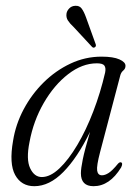

<svg xmlns="http://www.w3.org/2000/svg" viewBox="-20 -633 470 661"><path d="M324.5 -109Q312 -61.5 314.5 -45.5Q317 -29.5 331 -29.5Q341.5 -29.5 354 -37.5Q366.5 -45.5 385 -68Q391.5 -76 397 -74Q404 -71 397 -56.5Q357.5 8 302 8Q258.5 8 258.5 -36.5Q258.5 -52.5 265 -84.5Q271.5 -116.5 290 -179Q246.5 -90 198.2 -41Q150 8 98 8Q53.5 8 32.2 -30.5Q11 -69 25 -148.5Q34 -205 61.5 -256.8Q89 -308.5 130.2 -349.2Q171.5 -390 222.5 -414Q273.5 -438 329.5 -438Q370 -438 391.2 -428.5Q412.5 -419 412 -406Q412 -396.5 404.2 -390Q396.5 -383.5 394 -373ZM81.5 -143.5Q69.5 -84 83.8 -53.8Q98 -23.5 124 -23.5Q153 -23.5 184.5 -53.2Q216 -83 246.2 -134Q276.5 -185 301.2 -249.5Q326 -314 342 -383.5Q345 -399 339.5 -407Q334 -415 313.5 -415Q263 -415 214.8 -377.8Q166.5 -340.5 130.8 -278.8Q95 -217 81.5 -143.5ZM276 -573.5 309 -482Q312 -474.5 307.5 -471Q302 -466.5 297 -471.5L233 -540.5Q220.5 -552 213.8 -562.5Q207 -573 209 -586.5Q210.5 -596 218.5 -604.2Q226.5 -612.5 239 -613Q253.5 -614 261.2 -603.5Q269 -593 276 -573.5Z"/></svg>

Font: Fraunces 144pt Soft Light
Style: Italic
Weight: 300
Italic angle: -16°
Version: Version 1.000;[b76b70a41]